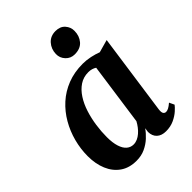

<svg xmlns="http://www.w3.org/2000/svg" viewBox="-224 -893 1017 1017"><g transform="rotate(-45 284.0 -385.0)"><path d="M469 -99Q466.5 -78 472 -70Q477.5 -62 487.5 -62Q496 -62 506.8 -67.5Q517.5 -73 532.5 -86L546 -57.5Q539 -47.5 521 -31.2Q503 -15 476 -2.2Q449 10.5 414.5 10.5Q382 10.5 363.2 -6.8Q344.5 -24 344 -55L347.5 -79.5Q332.5 -57.5 310.2 -37Q288 -16.5 259 -3Q230 10.5 193.5 10.5Q139.5 10.5 102.5 -15.5Q65.5 -41.5 46.5 -86.8Q27.5 -132 27.5 -189.5Q27.5 -243.5 41.5 -296.5Q55.5 -349.5 82.5 -396.2Q109.5 -443 149 -478.8Q188.5 -514.5 240.2 -534.8Q292 -555 355 -555Q382.5 -555 411.5 -548.8Q440.5 -542.5 462 -534L533.5 -554ZM390.5 -489.5Q381.5 -495.5 370 -499Q358.5 -502.5 344.5 -502.5Q307.5 -502.5 279 -483.5Q250.5 -464.5 229.8 -432.2Q209 -400 196 -359.2Q183 -318.5 176.8 -275Q170.5 -231.5 170.5 -190Q170.5 -147 179.8 -118.2Q189 -89.5 205.5 -75.5Q222 -61.5 243.5 -61.5Q258.5 -61.5 272.5 -67.8Q286.5 -74 299.2 -85Q312 -96 322.5 -109.8Q333 -123.5 341 -138.5ZM360.5 -619.5Q330.5 -619.5 310.2 -641.2Q290 -663 291 -692Q292 -728.5 314.8 -754Q337.5 -779.5 375.5 -779.5Q410 -779.5 429 -758Q448 -736.5 447.5 -709Q447.5 -671.5 425.5 -645.5Q403.5 -619.5 360.5 -619.5Z"/></g></svg>

Font: Merriweather 48pt
Style: Bold Italic
Weight: 700
Italic angle: -7.8°
Version: Version 2.101